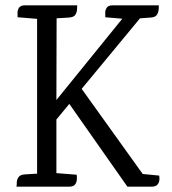

<svg xmlns="http://www.w3.org/2000/svg" viewBox="-20 -697 641 717"><path d="M400.9 -677.1H573.2Q573.2 -672.1 572.5 -661.6Q571.8 -651.2 566 -641.8Q560.3 -632.4 542 -631.4L502.8 -628.6L285 -365.2L512.9 -47.3L574.3 -41.3Q575.9 -36.1 575.3 -26Q574.7 -15.9 568.4 -8Q562.1 0 546.7 0H455.7L238.8 -309L190.6 -250.7V-50.5L266.3 -44.5Q267.3 -39.5 267.1 -28.6Q266.9 -17.7 260.9 -8.9Q255 0 238.7 0H41.6Q42.6 -5 42.7 -15.4Q42.8 -25.7 49 -35.2Q55.3 -44.7 72.9 -45.7L118.5 -48.5V-626.6L45.7 -632.6Q45.7 -637.6 45.4 -648.5Q45.2 -659.4 51.1 -668.2Q57.1 -677.1 73.4 -677.1H268.3Q268.3 -672.1 267.7 -661.7Q267.1 -651.4 261.4 -642Q255.7 -632.6 237 -631.4L191.4 -628.6L190.6 -323.5L436.7 -627.1L373.3 -632.6Q373.3 -637.6 373 -648.5Q372.7 -659.4 378.6 -668.2Q384.6 -677.1 400.9 -677.1Z"/></svg>

Font: Karma Variable Light
Style: Regular
Weight: 300
Designer: Joana Correia
Foundry: Indian Type Foundry
Version: Version 3.000